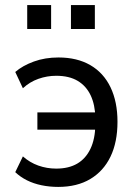

<svg xmlns="http://www.w3.org/2000/svg" viewBox="-20 -726 535 755"><path d="M209 9Q175 9 143.5 2.5Q112 -4 86 -17Q60 -30 40 -49L70 -111Q97 -87 130.5 -75Q164 -63 201 -63Q250 -63 283.5 -82.5Q317 -102 335.5 -140.5Q354 -179 355 -235L363 -216H127V-284H363L355 -262Q354 -314 336.5 -351Q319 -388 285.5 -408Q252 -428 201 -428Q165 -428 131 -416Q97 -404 70 -379L40 -443Q69 -468 113 -484Q157 -500 210 -500Q283 -500 335 -470Q387 -440 414.5 -383Q442 -326 442 -247Q442 -167 414.5 -110Q387 -53 335 -22Q283 9 209 9ZM259 -612V-706H353V-612ZM87 -612V-706H181V-612Z"/></svg>

Font: Nunito Sans 10pt SemiCondensed Medium
Style: Regular
Weight: 500
Width: 4
Designer: Vernon Adams
Foundry: Vernon Adams
Version: Version 3.101;gftools[0.9.27]